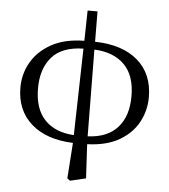

<svg xmlns="http://www.w3.org/2000/svg" viewBox="-56 -680 815 927"><g transform="rotate(5 351.0 -216.0)"><path d="M125 -235Q125 -135 175.5 -82Q226 -29 317 -24L327 -444Q223 -442 174 -385.5Q125 -329 125 -235ZM578 -235Q578 -336 525.5 -388Q473 -440 380 -444L384 -24Q479 -28 528.5 -83Q578 -138 578 -235ZM304 187 316 14Q186 9 113 -56Q40 -121 40 -231Q40 -296 72 -352.5Q104 -409 168 -445Q232 -481 328 -482L331 -629H379L380 -482Q514 -479 588 -414.5Q662 -350 662 -237Q662 -173 631.5 -116.5Q601 -60 539.5 -24.5Q478 11 385 14L394 179L318 197Z"/></g></svg>

Font: Source Serif 4 Subhead
Style: Regular
Weight: 400
Designer: Frank Grießhammer
Foundry: Adobe Systems Incorporated
Version: Version 4.004;hotconv 1.0.117;makeotfexe 2.5.65602